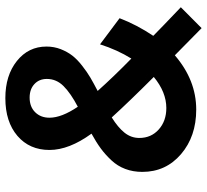

<svg xmlns="http://www.w3.org/2000/svg" viewBox="-48 -699 774 718"><g transform="rotate(-90 339.0 -340.0)"><path d="M670.9 -50.8 592.8 26.9Q537.1 -27.3 491.2 -73.2Q398.4 6.8 288.1 6.8Q188 6.8 121.6 -50Q55.2 -106.9 55.2 -194.8Q55.2 -229.5 66.2 -258.5Q77.1 -287.6 98.6 -310.5Q120.1 -333.5 143.1 -350.3Q166 -367.2 198.2 -384.8Q137.2 -468.8 137.2 -542Q137.2 -616.7 189.9 -661.9Q242.7 -707 331.1 -707Q416 -707 470 -663.8Q523.9 -620.6 523.9 -553.2Q523.9 -524.9 514.2 -500Q504.4 -475.1 490 -456.5Q475.6 -438 452.1 -419.7Q428.7 -401.4 408 -389.2Q387.2 -377 357.9 -361.8Q409.7 -303.7 479 -235.8Q511.7 -288.6 532.2 -353L629.9 -279.8Q605 -214.8 564 -153.8Q592.8 -125 670.9 -50.8ZM257.8 -542Q257.8 -496.6 298.8 -436Q349.1 -462.4 376 -489.3Q402.8 -516.1 402.8 -551.8Q402.8 -580.6 383.5 -598.4Q364.3 -616.2 333 -616.2Q298.8 -616.2 278.3 -595.5Q257.8 -574.7 257.8 -542ZM293.9 -105Q353.5 -105 410.2 -151.9Q318.8 -243.2 258.8 -309.1Q221.7 -286.1 201.9 -261.5Q182.1 -236.8 182.1 -206.1Q182.1 -161.6 213.9 -133.3Q245.6 -105 293.9 -105Z"/></g></svg>

Font: Montserrat arm SemiBold
Style: Regular
Weight: 600
Designer: Julieta Ulanovsky
Foundry: Julieta Ulanovsky
Version: Version 6.000;PS 006.000;hotconv 1.0.88;makeotf.lib2.5.64775